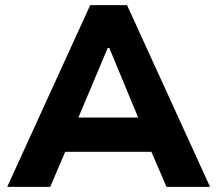

<svg xmlns="http://www.w3.org/2000/svg" viewBox="-20 -725 844 745"><path d="M8 0 330 -705H473L795 0H626L542 -195L609 -136H192L258 -195L175 0ZM398 -539 269 -233 244 -269H557L531 -233L404 -539Z"/></svg>

Font: Nunito Sans 7pt ExtraBold
Style: Regular
Weight: 800
Designer: Vernon Adams
Foundry: Vernon Adams
Version: Version 3.101;gftools[0.9.27]